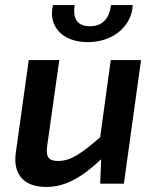

<svg xmlns="http://www.w3.org/2000/svg" viewBox="-20 -728 621 761"><path d="M328 -561C432 -561 503 -628 506 -708H420C413 -652 384 -624 337 -624C288 -624 267 -652 276 -708H190C170 -628 223 -561 328 -561ZM419 -490 377 -184C304 -121 262 -90 210 -90C171 -90 160 -107 168 -157L215 -490H94L43 -125C30 -41 71 13 163 13C237 13 303 -23 381 -97L377 0H471L539 -490Z"/></svg>

Font: Exo 2 Semi Bold
Style: Italic
Weight: 600
Italic angle: -8°
Designer: Natanael Gama
Version: Version 1.001;PS 001.001;hotconv 1.0.88;makeotf.lib2.5.64775